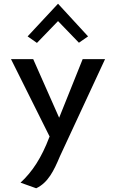

<svg xmlns="http://www.w3.org/2000/svg" viewBox="-20 -789 630 1029"><path d="M128 -594 178 -559 291 -676 403 -560 452 -594 291 -769ZM90 190 174 220C238 190 269 125 301 49L543 -472H423L297 -158L158 -472H39L246 -57L244 -53C203 55 154 131 90 190Z"/></svg>

Font: Bluebird
Style: LiNrw
Weight: 300
Designer: Jasper
Foundry: Cannot Into Space Fonts
Version: Version 0.98